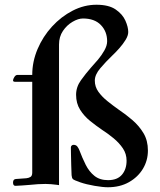

<svg xmlns="http://www.w3.org/2000/svg" viewBox="-20 -778 675 810"><path d="M35 -8Q35 -23 49 -23L91 -26Q101 -27 108.5 -31.5Q116 -36 116 -50V-433H43Q35 -433 35 -439Q35 -444 40.5 -453Q46 -462 54 -462H116Q116 -518 138.5 -571Q161 -624 199.5 -666Q238 -708 286.5 -733Q335 -758 387 -758Q439 -758 468 -738Q497 -718 509 -691Q521 -664 521 -643Q521 -628 510 -610Q499 -592 483 -574Q467 -556 452 -542Q427 -518 403.5 -490.5Q380 -463 380 -438Q380 -412 395 -391Q410 -370 433 -351.5Q456 -333 480 -316Q510 -296 538.5 -271.5Q567 -247 585.5 -216Q604 -185 604 -143Q604 -101 583 -66Q562 -31 524 -9.5Q486 12 435 12Q414 12 379 6Q344 0 318 -9Q292 -18 287.5 -22.5Q283 -27 282 -39Q281 -58 280.5 -81.5Q280 -105 279.5 -125.5Q279 -146 279 -156Q279 -161 282.5 -164Q286 -167 290 -167Q301 -167 306.5 -159.5Q312 -152 315 -144Q327 -112 341.5 -83Q356 -54 378.5 -36Q401 -18 436 -18Q475 -18 494.5 -41Q514 -64 514 -100Q514 -129 498.5 -152Q483 -175 459.5 -194.5Q436 -214 411 -230Q386 -247 360.5 -267.5Q335 -288 318 -315Q301 -342 301 -378Q301 -411 321.5 -439.5Q342 -468 364 -493Q378 -508 393.5 -526.5Q409 -545 420.5 -565.5Q432 -586 432 -604Q432 -645 405.5 -672.5Q379 -700 330 -700Q310 -700 286 -686Q262 -672 245.5 -647.5Q229 -623 229 -590V3Q229 3 218.5 1.5Q208 0 195 -1Q182 -2 172 -2Q158 -2 140 -1Q122 0 105 2Q90 3 72.5 4.5Q55 6 45 6Q35 6 35 -8Z"/></svg>

Font: Monomakh
Style: Regular
Weight: 400
Version: Version 1.200; ttfautohint (v1.8.4.7-5d5b)